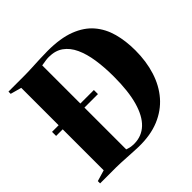

<svg xmlns="http://www.w3.org/2000/svg" viewBox="-191 -921 1100 1100"><g transform="rotate(-45 358.5 -371.0)"><path d="M325.5 8Q307.5 7.5 283.5 6.2Q259.5 5 234.8 3.5Q210 2 188 1Q166 0 152 0H21.5V-18.5L89 -38.5V-706.5L22 -725V-743H148.5Q179.5 -743 214 -744.8Q248.5 -746.5 282.5 -748Q316.5 -749.5 345.5 -749.5Q449 -749.5 518 -723Q587 -696.5 627.8 -648.8Q668.5 -601 686 -536.8Q703.5 -472.5 703.5 -396Q703.5 -307 679.8 -232Q656 -157 609 -102.8Q562 -48.5 491.2 -19.2Q420.5 10 325.5 8ZM322.5 -22Q382 -23 423.8 -62.5Q465.5 -102 487.8 -180.2Q510 -258.5 510 -376Q510 -452 500.5 -514.8Q491 -577.5 469.8 -623.5Q448.5 -669.5 413.2 -694.8Q378 -720 326 -720Q313.5 -720 301.2 -718.2Q289 -716.5 279.5 -714.8Q270 -713 265 -712.5V-32Q274.5 -28.5 284.2 -26Q294 -23.5 303.8 -22.8Q313.5 -22 322.5 -22ZM35.5 -370.5V-403.5H374.5V-370.5Z"/></g></svg>

Font: Merriweather 144pt ExtraBold
Style: Regular
Weight: 800
Version: Version 2.100